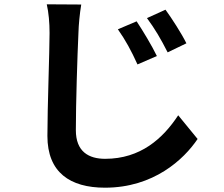

<svg xmlns="http://www.w3.org/2000/svg" viewBox="-20 -806 1040 891"><path d="M614 -707 527 -670C563 -619 589 -571 618 -507L708 -546C686 -592 642 -665 614 -707ZM748 -761 662 -722C699 -672 726 -626 758 -563L845 -605C823 -650 777 -721 748 -761ZM197 -786C206 -747 210 -700 210 -653C210 -567 200 -308 200 -175C200 -6 305 65 467 65C693 65 833 -66 897 -161L807 -271C736 -163 632 -69 468 -69C392 -69 332 -102 332 -202C332 -325 339 -546 344 -653C345 -692 350 -743 357 -785Z"/></svg>

Font: Source Han Sans Old Style Bold
Style: Regular
Weight: 700
Designer: Ryoko NISHIZUKA (kana & ideographs); Paul D. Hunt (Latin, Greek & Cyrillic); Wenlong ZHANG (bopomofo); Sandoll Communica
Foundry: Adobe Systems Incorporated
Version: Version 1.004;PS 1.004;hotconv 1.0.81;makeotf.lib2.5.63406